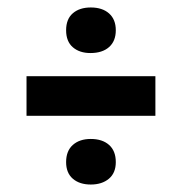

<svg xmlns="http://www.w3.org/2000/svg" viewBox="-20 -567 487 514"><path d="M51 -257V-363H396V-257ZM222 -425Q193 -425 175 -440.5Q157 -456 157 -486Q157 -516 175 -531.5Q193 -547 223 -547Q254 -547 272 -531Q290 -515 290 -486Q290 -457 272 -441Q254 -425 222 -425ZM223 -73Q193 -73 175 -88.5Q157 -104 157 -133Q157 -163 175 -179Q193 -195 223 -195Q254 -195 272 -179Q290 -163 290 -133Q290 -104 271.5 -88.5Q253 -73 223 -73Z"/></svg>

Font: Bricolage Grotesque SemiCondensed SemiBold
Style: Regular
Weight: 600
Width: 4
Designer: Mathieu Triay
Foundry: Atelier Triay
Version: Version 1.001;gftools[0.9.33.dev8+g029e19f]